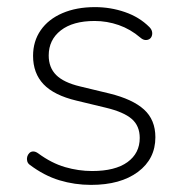

<svg xmlns="http://www.w3.org/2000/svg" viewBox="-20 -512 515 540"><path d="M236 8Q190 8 147 -5Q104 -18 63 -49Q58 -53 56.5 -59Q55 -65 56.5 -71Q58 -77 62.5 -81.5Q67 -86 73.5 -86Q80 -86 87 -81Q125 -53 163 -42Q201 -31 239 -31Q304 -31 338.5 -56Q373 -81 373 -124Q373 -158 350.5 -177.5Q328 -197 278 -209L195 -229Q132 -244 102.5 -275Q73 -306 73 -355Q73 -396 94.5 -427Q116 -458 155.5 -475Q195 -492 247 -492Q291 -492 331.5 -478Q372 -464 400 -436Q406 -430 407.5 -423.5Q409 -417 407 -411Q405 -405 400 -402Q395 -399 388.5 -399.5Q382 -400 375 -406Q347 -430 314 -441.5Q281 -453 246 -453Q185 -453 151 -426.5Q117 -400 117 -356Q117 -322 138 -301Q159 -280 205 -269L288 -249Q353 -233 385 -204Q417 -175 417 -126Q417 -65 368 -28.5Q319 8 236 8Z"/></svg>

Font: Nunito ExtraLight
Style: Regular
Weight: 200
Designer: Vernon Adams
Foundry: Vernon Adams
Version: Version 3.602